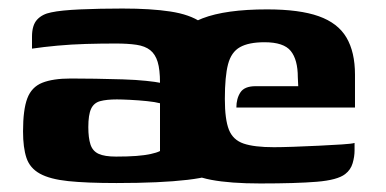

<svg xmlns="http://www.w3.org/2000/svg" viewBox="-20 -424 905 450"><path d="M253 5Q183 5 140 0.5Q97 -4 73.5 -17Q50 -30 42 -54Q34 -78 34 -116Q34 -167 44 -193.5Q54 -220 79 -230Q104 -240 146 -240Q171 -240 203.5 -239.5Q236 -239 267.5 -238Q299 -237 322.5 -234.5Q346 -232 355 -230Q355 -261 349.5 -279Q344 -297 332 -306.5Q320 -316 300 -319Q280 -322 251 -322Q216 -322 181.5 -321Q147 -320 114.5 -317Q82 -314 55 -310V-338Q55 -365 67 -378Q79 -391 100 -395Q123 -400 168.5 -402Q214 -404 267 -404Q334 -404 379.5 -397Q425 -390 451 -372Q477 -354 488 -318.5Q499 -283 499 -224V-25Q483 -10 419.5 -2.5Q356 5 253 5ZM252 -57Q280 -57 299.5 -58.5Q319 -60 333 -63Q347 -66 355 -70V-182Q344 -185 324.5 -187Q305 -189 285 -190Q265 -191 254 -191Q230 -191 215 -187Q200 -183 193.5 -169Q187 -155 187 -126Q187 -101 192 -85.5Q197 -70 211 -63.5Q225 -57 252 -57ZM590 6Q520 6 475 -2.5Q430 -11 404 -32Q378 -53 367 -91Q356 -129 356 -190Q356 -268 378 -314Q400 -360 454.5 -381Q509 -402 606 -402Q682 -402 727 -386Q772 -370 792 -336Q812 -302 812 -249V-172H534Q534 -193 543.5 -207.5Q553 -222 579 -222H679L678 -243Q678 -284 661.5 -304.5Q645 -325 600 -325Q563 -325 542.5 -313.5Q522 -302 514.5 -273.5Q507 -245 507 -192Q507 -144 516.5 -120Q526 -96 551 -87.5Q576 -79 622 -79Q639 -79 668 -80Q697 -81 727.5 -82.5Q758 -84 781.5 -85.5Q805 -87 811 -89V-71Q811 -57 806.5 -41.5Q802 -26 789 -16Q771 -2 722.5 2Q674 6 590 6Z"/></svg>

Font: Genos Thin
Style: Bold
Weight: 700
Version: Version 1.010